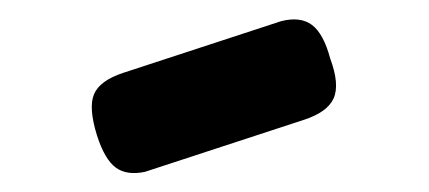

<svg xmlns="http://www.w3.org/2000/svg" viewBox="-20 -718 447 200"><path d="M131 -539Q112 -535 100.5 -543.5Q89 -552 81 -577Q72 -606 78 -620Q84 -634 108 -642L273 -696Q293 -701 305 -692Q317 -683 324 -657Q334 -630 327.5 -615.5Q321 -601 296 -593Z"/></svg>

Font: Fredoka SemiExpanded Medium
Style: Regular
Weight: 500
Width: 6
Designer: Ben Nathan
Foundry: Milena B. Brandão, Ben Nathan
Version: Version 2.001